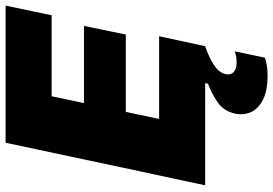

<svg xmlns="http://www.w3.org/2000/svg" viewBox="-165 -588 976 686"><g transform="rotate(-90 323.0 -245.0)"><path d="M4 0Q16 -56.5 27.2 -109.2Q38.5 -162 53.5 -231L105 -473.5Q120 -544 131.8 -599Q143.5 -654 156 -713H646L611.5 -548.5H322Q317 -524 311.5 -497.8Q306 -471.5 299.5 -442L298 -433H573.5L542.5 -283.5H266.5L262 -264Q256.5 -236.5 251.2 -212Q246 -187.5 241 -164.5H536.5L501 0ZM396.5 223Q342 223 310 206.8Q278 190.5 266 164.8Q254 139 259.5 109.5Q268 67.5 299 45.8Q330 24 367 10L374.5 -25.5L471 -37.5L501 0Q459.5 14 432.2 32.5Q405 51 401 74.5Q397.5 92.5 409 102.5Q420.5 112.5 444 112.5Q456 112.5 466.2 110.2Q476.5 108 482.5 106L460 213.5Q448.5 217.5 433 220.2Q417.5 223 396.5 223Z"/></g></svg>

Font: Commissioner ExtraBold
Style: Italic
Weight: 800
Italic angle: -12°
Designer: Kostas Bartsokas
Foundry: Kostas Bartsokas
Version: Version 1.000; ttfautohint (v1.8.3)